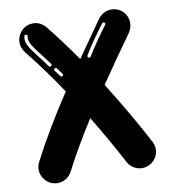

<svg xmlns="http://www.w3.org/2000/svg" viewBox="-91 -923 903 1006"><g transform="rotate(-10 360.5 -420.5)"><path d="M134.2 3.5Q114.9 3.5 95 -5.9Q72.8 -18.3 60.4 -38.9Q48 -59.4 48 -83.2Q48 -103.5 58.4 -123.8Q140.1 -282.2 259.4 -461.9Q175.7 -588.1 84.7 -702Q64.9 -727.2 64.9 -756.4Q64.9 -775.2 73.8 -793.6Q84.2 -816.3 104.7 -829.7Q125.2 -843.1 150 -843.1H152Q191.1 -843.1 219.3 -809.9Q294.6 -715.8 363.4 -615.8Q427.2 -707.4 497 -806.4Q525.7 -843.6 568.3 -843.6Q592.6 -843.6 613.4 -830.9Q634.2 -818.3 645 -796.5Q654 -777.7 654 -757.4Q654 -730.7 637.6 -706.4Q545 -577.2 465.8 -460.4Q577.2 -282.2 660.4 -124.8Q671.3 -104 671.3 -83.7Q671.3 -59.9 659.2 -39.4Q647 -18.8 625.2 -6.9Q605.4 3 584.7 3Q561.4 3 540.6 -9.2Q519.8 -21.3 508.4 -43.6Q444.1 -165.3 361.4 -302Q272.8 -163.4 211.9 -44.6Q200 -21.8 179.2 -9.2Q158.4 3.5 134.2 3.5ZM202 -604Q204 -604 206.4 -605.4Q210.4 -608.9 210.4 -612.9Q210.4 -615.3 208.9 -617.8Q186.6 -648 167.8 -672.3Q146.5 -699 133.2 -719.3Q111.4 -748 111.4 -770.8Q111.4 -775.2 112.4 -780.7L112.9 -783.2Q112.9 -786.6 110.1 -788.9Q107.4 -791.1 104 -791.1Q101 -791.1 98.8 -789.4Q96.5 -787.6 96 -784.7Q94.1 -777.7 94.1 -769.8Q94.1 -755.4 100.5 -740.6Q106.9 -725.7 118.8 -709.4Q133.2 -688.6 153 -663.4Q171.8 -639.6 194.6 -607.4Q197.5 -604 202 -604ZM411.4 -614.9Q415.8 -614.9 419.3 -619.3Q441.1 -655.4 471.5 -699Q502 -742.6 522.8 -769.8Q524.8 -772.3 524.8 -775.2Q524.8 -778.2 522.8 -780.9Q520.8 -783.7 516.3 -783.7H515.8Q511.4 -783.7 509.4 -780.7Q487.6 -753 456.9 -709.2Q426.2 -665.3 404 -628.2Q403 -625.7 403 -623.8Q403 -619.3 406.9 -615.8ZM252 -543.1Q255 -543.1 256.9 -544.6Q260.4 -547 260.4 -551Q260.4 -554 258.9 -556.4Q254 -562.9 250.5 -567.6Q247 -572.3 243.1 -577.7Q239.6 -582.2 234.7 -588.6Q231.7 -592.6 228.2 -592.6H227.2Q223.8 -592.6 221.3 -589.9Q218.8 -587.1 218.8 -583.7Q218.8 -581.2 220.8 -578.7L245 -546.5Q248 -543.1 252 -543.1Z"/></g></svg>

Font: AKL FREE 002
Style: Regular
Weight: 400
Designer: AKL
Foundry: AKL
Version: Version 1.00;August 17, 2024;FontCreator 13.0.0.2675 64-bit